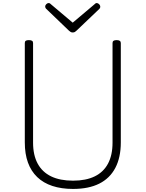

<svg xmlns="http://www.w3.org/2000/svg" viewBox="-20 -1215 951 1254"><path d="M457 19Q381 19 322 -0.5Q263 -20 223 -58.5Q183 -97 162.5 -153.5Q142 -210 142 -285V-934Q142 -944 148 -948.5Q154 -953 168 -953Q183 -953 189.5 -948.5Q196 -944 196 -934V-283Q196 -202 226 -146.5Q256 -91 314 -63Q372 -35 457 -35Q541 -35 598.5 -63Q656 -91 685.5 -146.5Q715 -202 715 -283V-934Q715 -944 721.5 -948.5Q728 -953 742 -953Q769 -953 769 -934V-285Q769 -186 733 -118Q697 -50 628 -15.5Q559 19 457 19ZM612 -1195Q620 -1195 627.5 -1187.5Q635 -1180 635 -1171Q635 -1168 634 -1165Q633 -1162 630 -1158L480 -1015Q475 -1010 469.5 -1006.5Q464 -1003 455 -1003Q446 -1003 441 -1006.5Q436 -1010 430 -1015L280 -1159Q277 -1163 276 -1166.5Q275 -1170 275 -1172Q275 -1181 282.5 -1188Q290 -1195 297 -1195Q303 -1195 306.5 -1192.5Q310 -1190 314 -1186L455 -1067L596 -1186Q600 -1190 603.5 -1192.5Q607 -1195 612 -1195Z"/></svg>

Font: Playwrite US Modern ExtraLight
Style: Regular
Weight: 250
Designer: Veronika Burian, José Scaglione
Foundry: TypeTogether
Version: Version 1.003